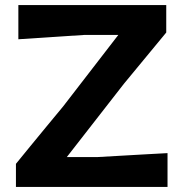

<svg xmlns="http://www.w3.org/2000/svg" viewBox="-20 -733 722 753"><path d="M42.5 0V-90.5Q66 -119.5 98 -158.5Q130 -197.5 164 -238.8Q198 -280 227.5 -315.5L444 -596H310.5Q252.5 -592.5 187.5 -588Q122.5 -583.5 52 -579V-713H632V-605.5Q551 -507.5 466 -404.5L242 -117H362Q403.5 -119.5 453.2 -122.2Q503 -125 551.2 -127.8Q599.5 -130.5 637 -132.5V0Z"/></svg>

Font: Commissioner Loud SemiBold
Style: Regular
Weight: 600
Designer: Kostas Bartsokas
Foundry: Kostas Bartsokas
Version: Version 1.000; ttfautohint (v1.8.3)